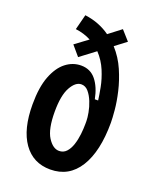

<svg xmlns="http://www.w3.org/2000/svg" viewBox="-134 -778 710 872"><g transform="rotate(20 220.5 -341.5)"><path d="M215 15Q132 15 85.5 -50.5Q39 -116 39 -236Q39 -319 59.5 -372Q80 -425 113.5 -451Q147 -477 187 -477Q232 -477 259 -443.5Q286 -410 297 -354H313Q310 -378 303 -415Q296 -452 279.5 -491.5Q263 -531 233 -563L160 -508L120 -555L182 -601Q148 -619 107 -624L126 -698Q163 -693 193 -681Q223 -669 248 -651L308 -697L349 -651L295 -610Q331 -570 352 -521.5Q373 -473 384 -425.5Q395 -378 398.5 -339Q402 -300 402 -279Q402 -140 353.5 -62.5Q305 15 215 15ZM224 -78Q245 -78 259 -93Q273 -108 281 -132.5Q289 -157 292 -184Q295 -211 295 -234V-248Q295 -263 290.5 -288Q286 -313 276 -338Q266 -363 251.5 -380Q237 -397 217 -397Q189 -397 167 -357.5Q145 -318 145 -239Q145 -155 169.5 -116.5Q194 -78 224 -78Z"/></g></svg>

Font: Bricolage Grotesque 12pt Condensed Medium
Style: Regular
Weight: 500
Width: 3
Designer: Mathieu Triay
Foundry: Atelier Triay
Version: Version 1.001; ttfautohint (v1.8.4.7-5d5b);gftools[0.9.33.de